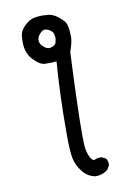

<svg xmlns="http://www.w3.org/2000/svg" viewBox="-92 -834 683 952"><g transform="rotate(-10 250.0 -358.5)"><path d="M312 57Q273 51 247 18.5Q221 -14 213 -53Q206 -88 206 -179Q206 -376 219 -538Q198 -536 181 -536H162Q134 -536 100 -574Q70 -606 70 -663Q70 -672 72 -694.5Q74 -717 98.5 -741.5Q123 -766 152 -771Q171 -774 190 -774L220 -772Q252 -769 292 -728Q311 -708 311 -644Q311 -620 294 -571Q281 -296 281 -152Q281 -103 285.5 -80Q290 -57 301 -38Q309 -24 318 -24Q321 -24 324 -26Q333 -31 347 -31H356L376 -21Q386 -10 386 8V14L374 35Q347 57 312 57ZM195 -609Q210 -609 227 -623Q234 -640 234 -655Q234 -660 231.5 -672Q229 -684 215 -693.5Q201 -703 188 -703Q175 -702 162 -686.5Q149 -671 149 -657Q149 -634 171 -619Q184 -609 195 -609Z"/></g></svg>

Font: Xiaolai SC
Style: Regular
Weight: 400
Designer: Nozomi Seto 瀬戸のぞみ
Version: Version 3.11;December 4, 2020;FontCreator 13.0.0.2613 64-bit